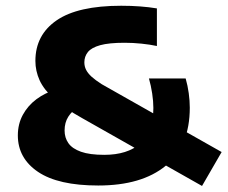

<svg xmlns="http://www.w3.org/2000/svg" viewBox="-20 -622 772 651"><path d="M665 8.5 258.5 -221.5Q197.5 -255.5 163 -287Q128.5 -318.5 114.2 -350Q100 -381.5 100 -415.5Q100 -503.5 172 -553Q244 -602.5 391 -602.5Q425.5 -602.5 455.2 -600.2Q485 -598 512 -593.5V-466Q489 -471 459.8 -474Q430.5 -477 402.5 -477Q349.5 -477 319.8 -468.8Q290 -460.5 278 -445.5Q266 -430.5 266 -410.5Q266 -397 271.8 -385.5Q277.5 -374 290.2 -362.2Q303 -350.5 325 -336.5L731.5 -106.5ZM313 7Q177.5 7 109 -39.2Q40.5 -85.5 40.5 -163Q40.5 -201.5 57.5 -232.8Q74.5 -264 103.8 -285.8Q133 -307.5 169.5 -318L248.5 -262Q224 -246 211.5 -226.2Q199 -206.5 199 -179.5Q199 -155 212 -136.5Q225 -118 254.5 -107.5Q284 -97 333.5 -97Q412 -97 456 -135.5Q500 -174 500 -256Q500 -278.5 496 -305Q492 -331.5 485 -356H609.5Q616.5 -331.5 620 -305.8Q623.5 -280 623.5 -257Q623.5 -127 542 -60Q460.5 7 313 7Z"/></svg>

Font: Encode Sans SC SemiExpanded
Style: Bold
Weight: 700
Width: 6
Designer: Multiple Designers
Foundry: Impallari Type
Version: Version 3.002